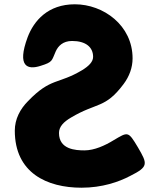

<svg xmlns="http://www.w3.org/2000/svg" viewBox="-20 -860 758 895"><path d="M329 -840C203 -840 138 -763 109 -687C57 -547 110 -534 169 -553C227 -571 220 -576 240 -621C251 -645 273 -669 316 -669C380 -669 414 -640 414 -595C414 -572 394 -552 363 -533C251 -466 217 -499 111 -389C74 -352 49 -305 49 -251C49 -54 199 15 360 15C456 15 534 -12 587 -40C673 -83 668 -96 623 -173C577 -250 577 -246 509 -206C470 -182 420 -159 374 -159C333 -159 255 -163 255 -240C255 -270 277 -292 311 -312C432 -384 470 -353 556 -468C583 -504 598 -545 598 -588C598 -742 462 -840 329 -840Z"/></svg>

Font: Hussar Print
Style: Bold
Weight: 700
Foundry: Cannot Into Space Fonts
Version: Version 2.00